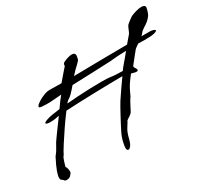

<svg xmlns="http://www.w3.org/2000/svg" viewBox="-134 -858 1208 1113"><g transform="rotate(-30 469.5 -301.0)"><path d="M438 39Q426 39 426 21Q426 11 432.5 -18Q439 -47 455 -78Q462 -92 473.5 -114Q485 -136 497.5 -159Q510 -182 520.5 -201Q531 -220 537 -229Q554 -255 578.5 -290.5Q603 -326 619 -348Q585 -348 534.5 -347Q484 -346 428 -344.5Q372 -343 321.5 -341Q271 -339 238 -337Q207 -296 177.5 -252.5Q148 -209 128 -177.5Q108 -146 105 -140Q98 -124 92.5 -118Q87 -112 84 -101Q82 -96 78 -84Q74 -72 71.5 -62.5Q69 -53 71 -55Q75 -53 77.5 -42Q80 -31 80 -22Q80 -15 79 -13Q74 -8 70 -2Q66 4 60 7Q55 10 50 11Q45 12 40 12Q30 12 27 9Q25 6 23.5 4Q22 2 19 0Q16 -3 11 -6Q6 -9 6 -21Q6 -34 15.5 -61.5Q25 -89 52 -141H53Q70 -162 82 -185.5Q94 -209 107 -226Q109 -229 121 -245.5Q133 -262 150 -285.5Q167 -309 185 -333Q181 -333 178 -332.5Q175 -332 172 -331Q159 -328 147.5 -327Q136 -326 127 -326Q96 -326 96 -335Q96 -341 121.5 -349.5Q147 -358 208 -365Q220 -382 228 -393.5Q236 -405 237 -406Q239 -408 248 -419.5Q257 -431 257 -431L259 -433Q241 -431 216 -429.5Q191 -428 180 -427H156Q140 -427 126 -428.5Q112 -430 110 -434V-433Q107 -441 122 -453Q137 -465 159.5 -475.5Q182 -486 198 -489Q203 -490 211.5 -490Q220 -490 231 -490Q243 -490 259 -489.5Q275 -489 293 -489L298 -495Q302 -500 314.5 -514.5Q327 -529 339.5 -543.5Q352 -558 356 -562Q361 -567 360 -573.5Q359 -580 369 -587Q383 -594 399 -599Q415 -604 427 -604Q449 -604 449 -585V-584Q446 -571 445 -563Q444 -555 423 -536Q414 -528 400.5 -514.5Q387 -501 376 -488Q383 -489 390.5 -489Q398 -489 405 -489Q482 -491 570.5 -491.5Q659 -492 734 -493Q745 -506 755.5 -518.5Q766 -531 774 -540Q779 -547 786 -565.5Q793 -584 800 -591Q807 -597 820.5 -607.5Q834 -618 841 -622Q856 -629 877 -635Q898 -641 914 -641Q939 -641 939 -624Q937 -610 930 -590.5Q923 -571 900 -551Q888 -541 870 -530Q852 -519 844 -508Q839 -501 830 -493Q848 -493 862 -493Q876 -493 886 -493Q898 -493 909 -489.5Q920 -486 920 -481Q920 -475 901 -470Q882 -465 831 -465Q824 -465 815 -465.5Q806 -466 796 -466H793Q783 -459 774.5 -453Q766 -447 763 -443Q757 -436 738 -412Q719 -388 703 -368Q700 -364 704 -357Q708 -350 712 -343Q716 -336 712 -332Q709 -329 703 -329Q694 -329 682.5 -333Q671 -337 669 -335Q631 -287 617.5 -258Q604 -229 599 -219H598Q593 -212 585 -197.5Q577 -183 570 -169Q563 -155 559 -148Q554 -137 543 -129.5Q532 -122 522.5 -116Q513 -110 512 -103Q508 -95 494.5 -75Q481 -55 472 -18Q464 14 454.5 26.5Q445 39 438 39ZM268 -376 264 -370Q293 -373 334 -375.5Q375 -378 418 -379.5Q461 -381 496 -381Q539 -381 557 -378Q583 -374 603 -374Q623 -374 636 -373Q639 -378 649.5 -391Q660 -404 669.5 -415Q679 -426 679 -426Q686 -434 694 -444Q702 -454 711 -465Q646 -463 601 -458Q597 -458 567.5 -456.5Q538 -455 496.5 -453.5Q455 -452 413 -450.5Q371 -449 343 -448Q333 -436 323.5 -425.5Q314 -415 307 -408Q298 -398 286.5 -391Q275 -384 268 -376Z"/></g></svg>

Font: Vujahday Script
Style: Regular
Weight: 400
Designer: Robert E. Leuschke
Foundry: Robert E. Leuschke
Version: Version 1.010; ttfautohint (v1.8.3)